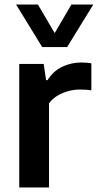

<svg xmlns="http://www.w3.org/2000/svg" viewBox="-20 -828 432 848"><path d="M65 0V-545.5H173L183.5 -474H190Q215 -514 254.5 -533Q294 -552 340 -552Q352 -552 363.2 -551Q374.5 -550 383.5 -548.5V-429Q371.5 -431 358.2 -431.8Q345 -432.5 332 -432.5Q307.5 -432.5 282 -425.8Q256.5 -419 234 -405.5Q211.5 -392 196.5 -371.5V0ZM166.5 -620 51 -808H147.5L232 -664H211L295.5 -808H392L276.5 -620Z"/></svg>

Font: Encode Sans Condensed Thin SemiBold
Style: Regular
Weight: 600
Version: Version 3.002